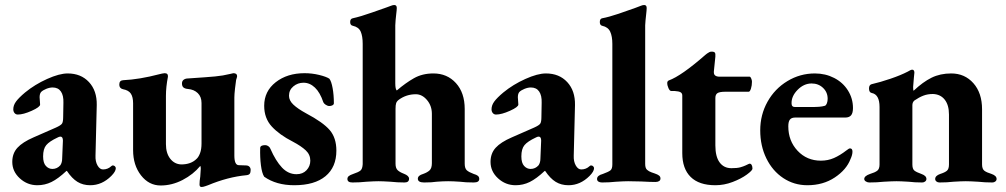

<svg xmlns="http://www.w3.org/2000/svg" viewBox="-20 -725 4013 766"><path d="M29 -79Q29 -113 49.5 -135.5Q70 -158 114 -177L203 -216Q223 -225 227.5 -232Q232 -239 232 -258L233 -315Q234 -344 223 -360Q212 -376 190 -376Q178 -376 164.5 -370.5Q151 -365 144 -358Q138 -351 138 -337Q138 -330 139 -322.5Q140 -315 140 -308Q140 -298 106.5 -283Q73 -268 51 -268Q43 -268 38 -274Q33 -280 33 -289Q33 -305 44 -320Q55 -335 80 -356Q119 -388 168 -410Q217 -432 250 -432Q303 -432 335 -397.5Q367 -363 366 -306L361 -104Q360 -81 369 -65Q378 -49 391 -49Q410 -49 424 -62Q427 -65 430 -65Q435 -65 438.5 -61.5Q442 -58 442 -54Q442 -41 424 -23Q387 14 340 14Q311 14 289 0.5Q267 -13 247 -43H245Q212 -12 185.5 1Q159 14 129 14Q89 14 59 -13.5Q29 -41 29 -79ZM221 -66Q228 -77 228 -92L231 -164Q231 -180 221 -180Q216 -180 209 -176Q177 -161 164.5 -146Q152 -131 152 -101Q152 -75 163 -63Q174 -51 189 -51Q208 -51 221 -66Z M776 11Q776 -3 779 -21L781 -52Q781 -61 779 -63Q751 -29 708.5 -7Q666 15 621 15Q574 15 542.5 -25.5Q511 -66 511 -126V-313Q511 -338 502 -351.5Q493 -365 471 -369Q465 -370 460.5 -374.5Q456 -379 456 -388Q456 -404 471 -405Q536 -408 616 -429Q620 -430 626.5 -431.5Q633 -433 637 -433Q651 -433 650 -419Q642 -378 642 -342V-150Q642 -114 659 -92Q676 -70 703 -69Q742 -69 764 -91Q772 -98 778 -113.5Q784 -129 784 -153V-314Q784 -339 769 -353.5Q754 -368 730 -370Q718 -371 712 -376Q706 -381 706 -392Q706 -402 713 -407Q720 -412 730 -412Q806 -417 838 -420Q870 -423 898 -430Q910 -433 911 -433Q926 -433 926 -421Q926 -418 922 -406Q920 -394 917.5 -371Q915 -348 915 -336V-104Q915 -66 933 -66L961 -65Q970 -65 975 -60Q980 -55 980 -47Q980 -37 976.5 -32Q973 -27 963 -26Q889 -19 810 14Q807 15 798.5 18Q790 21 784 21Q776 21 776 11Z M1034 -20Q1025 -34 1021 -65.5Q1017 -97 1018 -134Q1018 -146 1038 -146Q1045 -146 1051 -141.5Q1057 -137 1059 -131Q1080 -83 1105 -56.5Q1130 -30 1163 -30Q1188 -30 1203 -46Q1218 -62 1218 -84Q1218 -108 1200 -125Q1182 -142 1148 -160Q1095 -187 1064.5 -220Q1034 -253 1034 -303Q1034 -361 1080 -397Q1126 -433 1195 -433Q1225 -433 1253.5 -426Q1282 -419 1294 -411Q1302 -401 1307 -373.5Q1312 -346 1312 -313Q1312 -308 1306.5 -305Q1301 -302 1294 -302Q1287 -302 1279.5 -307Q1272 -312 1270 -317Q1257 -356 1236.5 -375.5Q1216 -395 1191 -395Q1168 -395 1150.5 -380.5Q1133 -366 1133 -343Q1133 -324 1150.5 -307.5Q1168 -291 1201 -273Q1269 -237 1295.5 -206Q1322 -175 1322 -124Q1322 -58 1278.5 -22Q1235 14 1154 14Q1082 14 1034 -20Z M1366 -11Q1366 -18 1371.5 -22.5Q1377 -27 1389 -31Q1410 -38 1418 -44.5Q1426 -51 1427 -70V-550Q1427 -581 1419 -599Q1411 -617 1388 -622Q1377 -624 1377 -637Q1377 -650 1387 -652Q1419 -659 1465.5 -675.5Q1512 -692 1521 -695L1540 -702Q1547 -705 1553 -705Q1563 -705 1563 -693Q1563 -686 1560.5 -666Q1558 -646 1557 -624V-393Q1557 -369 1563 -364Q1598 -394 1631.5 -413Q1665 -432 1709 -432Q1764 -432 1799 -393.5Q1834 -355 1834 -290V-72Q1834 -53 1842.5 -45.5Q1851 -38 1870 -31Q1881 -28 1886.5 -23.5Q1892 -19 1892 -11Q1892 3 1870 3Q1837 3 1815 0Q1787 -2 1768 -2Q1748 -2 1722 0Q1704 3 1672 3Q1647 3 1647 -12Q1647 -25 1668 -31Q1685 -37 1694 -45.5Q1703 -54 1703 -74V-271Q1703 -303 1683.5 -326Q1664 -349 1639 -349Q1601 -349 1571 -327Q1563 -321 1560.5 -313.5Q1558 -306 1558 -291V-72Q1558 -54 1566.5 -46Q1575 -38 1591 -32Q1612 -24 1612 -12Q1612 3 1594 3Q1565 3 1538 0Q1506 -2 1490 -2Q1474 -2 1442 0Q1415 3 1386 3Q1366 3 1366 -11Z M1937 -79Q1937 -113 1957.5 -135.5Q1978 -158 2022 -177L2111 -216Q2131 -225 2135.5 -232Q2140 -239 2140 -258L2141 -315Q2142 -344 2131 -360Q2120 -376 2098 -376Q2086 -376 2072.5 -370.5Q2059 -365 2052 -358Q2046 -351 2046 -337Q2046 -330 2047 -322.5Q2048 -315 2048 -308Q2048 -298 2014.5 -283Q1981 -268 1959 -268Q1951 -268 1946 -274Q1941 -280 1941 -289Q1941 -305 1952 -320Q1963 -335 1988 -356Q2027 -388 2076 -410Q2125 -432 2158 -432Q2211 -432 2243 -397.5Q2275 -363 2274 -306L2269 -104Q2268 -81 2277 -65Q2286 -49 2299 -49Q2318 -49 2332 -62Q2335 -65 2338 -65Q2343 -65 2346.5 -61.5Q2350 -58 2350 -54Q2350 -41 2332 -23Q2295 14 2248 14Q2219 14 2197 0.5Q2175 -13 2155 -43H2153Q2120 -12 2093.5 1Q2067 14 2037 14Q1997 14 1967 -13.5Q1937 -41 1937 -79ZM2129 -66Q2136 -77 2136 -92L2139 -164Q2139 -180 2129 -180Q2124 -180 2117 -176Q2085 -161 2072.5 -146Q2060 -131 2060 -101Q2060 -75 2071 -63Q2082 -51 2097 -51Q2116 -51 2129 -66Z M2362 -11Q2362 -25 2385 -31Q2407 -39 2415 -45Q2423 -51 2423 -69V-550Q2423 -580 2414.5 -598.5Q2406 -617 2383 -622Q2373 -624 2373 -637Q2373 -650 2382 -652Q2409 -657 2447.5 -670Q2486 -683 2516 -694L2537 -702Q2544 -705 2550 -705Q2560 -705 2560 -693Q2560 -685 2557.5 -664Q2555 -643 2554 -624V-71Q2554 -54 2561.5 -47.5Q2569 -41 2579 -37.5Q2589 -34 2592 -33Q2604 -29 2609.5 -24.5Q2615 -20 2615 -13Q2615 -6 2609.5 -2.5Q2604 1 2595 1Q2574 1 2538 -1L2486 -2Q2470 -2 2438 0Q2411 3 2382 3Q2373 3 2367.5 -0.5Q2362 -4 2362 -11Z M2702 -114V-344Q2702 -353 2695 -357Q2688 -361 2671 -362H2658Q2652 -362 2647 -373Q2642 -384 2642 -394Q2642 -401 2648 -404Q2698 -422 2794 -506Q2796 -508 2801 -511.5Q2806 -515 2810 -517Q2814 -519 2819 -519Q2829 -519 2832 -515Q2835 -511 2834 -499L2828 -440V-436Q2828 -419 2852 -419H2971Q2974 -419 2977 -412Q2980 -405 2980 -399Q2980 -384 2976 -371.5Q2972 -359 2967 -359H2874Q2851 -359 2842.5 -353.5Q2834 -348 2834 -334V-145Q2834 -100 2851 -77Q2868 -54 2898 -54Q2921 -54 2933.5 -57.5Q2946 -61 2954.5 -65Q2963 -69 2965 -70Q2969 -72 2971 -72Q2976 -72 2979 -66.5Q2982 -61 2982 -52Q2982 -45 2959.5 -28.5Q2937 -12 2903 1Q2869 14 2834 14Q2769 14 2735.5 -19Q2702 -52 2702 -114Z M3013 -205Q3013 -267 3042 -319Q3071 -371 3121.5 -401.5Q3172 -432 3231 -432Q3273 -432 3308 -414Q3343 -396 3363 -364Q3383 -332 3383 -294Q3383 -274 3375.5 -265Q3368 -256 3352 -256H3152Q3138 -256 3131.5 -248Q3125 -240 3125 -221Q3125 -163 3162 -123.5Q3199 -84 3255 -84Q3283 -84 3307 -94.5Q3331 -105 3357 -125Q3367 -133 3371 -133Q3381 -133 3381 -120Q3381 -107 3373 -90Q3357 -48 3310.5 -17Q3264 14 3201 14Q3148 14 3105 -14.5Q3062 -43 3037.5 -93Q3013 -143 3013 -205ZM3212 -298Q3235 -298 3248 -299Q3261 -300 3271 -303Q3276 -305 3279 -313Q3282 -321 3282 -331Q3282 -357 3263.5 -374.5Q3245 -392 3218 -392Q3187 -392 3162 -366.5Q3137 -341 3138 -312Q3138 -298 3152 -298Z M3428 -11Q3428 -23 3451 -31Q3471 -37 3480 -44Q3489 -51 3489 -69V-298Q3489 -348 3458 -354Q3447 -356 3447 -372Q3447 -386 3457 -389Q3492 -397 3533 -411Q3574 -425 3601 -439Q3614 -447 3619 -447Q3628 -447 3628 -435L3626 -415Q3623 -379 3623 -378Q3623 -365 3625 -363Q3662 -398 3696.5 -415Q3731 -432 3775 -432Q3829 -432 3863.5 -393Q3898 -354 3898 -289V-69Q3898 -51 3907 -44Q3916 -37 3936 -31Q3956 -24 3956 -11Q3956 -5 3951 -1Q3946 3 3939 3Q3909 3 3882 0Q3850 -2 3833 -2Q3816 -2 3784 0Q3759 3 3728 3Q3721 3 3716 -1Q3711 -5 3711 -11Q3711 -24 3731 -31Q3750 -37 3758 -44Q3766 -51 3766 -69V-268Q3766 -306 3749 -327.5Q3732 -349 3702 -350Q3681 -350 3664 -343.5Q3647 -337 3628 -324Q3620 -317 3620 -305V-69Q3620 -51 3628 -44.5Q3636 -38 3656 -31Q3676 -24 3676 -11Q3676 -5 3671 -1Q3666 3 3659 3Q3629 3 3605 0Q3573 -2 3557 -2Q3540 -2 3506 0Q3479 3 3448 3Q3441 3 3434.5 -1Q3428 -5 3428 -11Z"/></svg>

Font: EB Garamond
Style: Bold
Weight: 700
Designer: Georg Duffner and Octavio Pardo
Foundry: Georg Duffner
Version: Version 1.000; ttfautohint (v1.6)